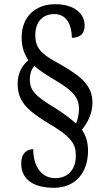

<svg xmlns="http://www.w3.org/2000/svg" viewBox="-20 -780 505 914"><path d="M236 114C343 114 399 37 399 -61C399 -109 387 -137 370 -163C397 -195 420 -239 420 -291C420 -368 374 -413 268 -473C188 -517 148 -542 148 -613C148 -676 183 -713 239 -713C299 -713 322 -658 322 -600C361 -600 383 -620 383 -659C383 -713 336 -760 243 -760C150 -760 83 -702 83 -601C83 -554 96 -523 115 -493C86 -469 64 -432 64 -382C64 -305 100 -261 199 -200C325 -127 341 -93 341 -38C341 23 307 68 243 68C169 68 138 -1 138 -70C113 -70 81 -55 81 -1C81 69 133 114 236 114ZM342 -192C322 -210 289 -236 247 -263C150 -321 122 -348 122 -402C122 -432 132 -453 143 -466C172 -441 208 -419 248 -395C338 -342 356 -307 356 -261C356 -234 349 -208 342 -192Z"/></svg>

Font: Noto Serif Myanmar Condensed
Style: Regular
Weight: 400
Width: 3
Designer: Ben Mitchell and the Monotype Design Team
Foundry: Monotype Imaging Inc.
Version: Version 2.106